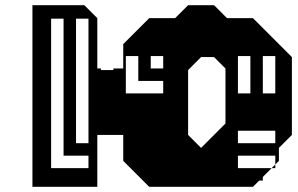

<svg xmlns="http://www.w3.org/2000/svg" viewBox="-20 -720 1150 740"><path d="M561 -504V-456H609V-504ZM897 -216V-168H1041V-216ZM225 -648H177V-504H225ZM993 -24H979L955 0H555L455 -100V-200H355V0H105V-700H305L355 -650V-456H369V-450H417V-456H455V-550L555 -650H655L705 -700H805L855 -650H955L1105 -500V-200L1055 -150V-100L1041 -86V-72H1027L1041 -86V-120H897V-72H1027L993 -38ZM1041 -360V-504H993V-360H945V-504H897V-360ZM609 -360V-408H513V-504H465V-360ZM755 -150 849 -244V-456L805 -500H755L705 -450V-200ZM225 -504H177V-216H225ZM273 -648V-168H321V-648ZM321 -72V-120H225V-216H177V-72Z"/></svg>

Font: Rubik Broken Fax
Style: Regular
Weight: 400
Designer: Hubert and Fischer, NaN
Foundry: Hubert and Fischer, NaN
Version: Version 2.201